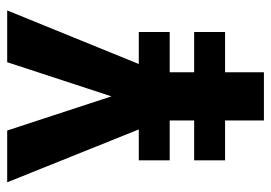

<svg xmlns="http://www.w3.org/2000/svg" viewBox="-130 -624 754 534"><g transform="rotate(-90 247.0 -357.0)"><path d="M246 -424 151 -714H7L154 -348H68V-262H179V-194H68V-108H179V0H313V-108H425V-194H313V-262H425V-348H336L485 -714H341Z"/></g></svg>

Font: Noto Sans Telugu Condensed
Style: Bold
Weight: 700
Width: 3
Designer: Jelle Bosma - Monotype Design Team
Foundry: Monotype Imaging Inc.
Version: Version 2.005